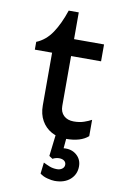

<svg xmlns="http://www.w3.org/2000/svg" viewBox="-95 -683 635 973"><g transform="rotate(10 223.0 -197.0)"><path d="M275.4 14.6Q233.4 14.6 201.2 -3.4Q168.9 -21.5 150.4 -54.2Q131.8 -86.9 131.8 -131.8V-403.3H43V-443.4Q90.8 -462.9 122.6 -510.3Q154.3 -557.6 177.7 -627.9H229.5V-490.2H383.8V-403.3H229.5V-146.5Q229.5 -115.2 248.5 -97.2Q267.6 -79.1 299.8 -79.1Q329.1 -79.1 352.1 -86.9Q375 -94.7 390.6 -103.5V-19.5Q372.1 -2.9 343.3 5.9Q314.5 14.6 275.4 14.6ZM256.8 234.4Q242.2 234.4 219.2 228.5Q196.3 222.7 180.7 210L187.5 152.3Q203.1 160.2 220.2 167Q237.3 173.8 258.8 173.8Q274.4 173.8 285.2 165.5Q295.9 157.2 295.9 144.5Q295.9 131.8 286.1 124.5Q276.4 117.2 259.8 117.2Q252.9 117.2 244.6 119.1Q236.3 121.1 226.6 126L209 114.3L222.7 -2H279.3L273.4 63.5Q313.5 59.6 339.8 82Q366.2 104.5 366.2 140.6Q366.2 181.6 336.9 208Q307.6 234.4 256.8 234.4Z"/></g></svg>

Font: Sen Medium
Style: Regular
Weight: 500
Designer: Kosal Sen, Philatype
Foundry: Philatype
Version: Version 2.000;gftools[0.9.31]